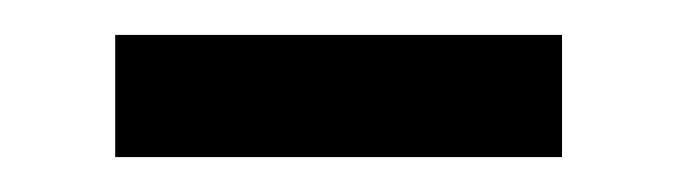

<svg xmlns="http://www.w3.org/2000/svg" viewBox="-20 -335 387 110"><path d="M46 -245V-315H302V-245Z"/></svg>

Font: Source Han Sans
Style: Regular
Weight: 400
Designer: Ryoko NISHIZUKA Ë•øÂ°öÊ∂ºÂ≠ê (kana, bopomofo & ideographs); Paul D. Hunt (Latin, Greek & Cyrillic); Sandoll Communicatio
Foundry: Adobe
Version: Version 2.004;hotconv 1.0.118;makeotfexe 2.5.65603